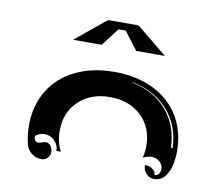

<svg xmlns="http://www.w3.org/2000/svg" viewBox="-63 -723 761 661"><g transform="rotate(10 317.5 -393.0)"><path d="M58.6 -244.1Q58.6 -313.7 90.6 -366.5Q122.6 -419.2 181.3 -447.9Q240 -476.6 317.4 -476.6Q394.8 -476.6 453.5 -447.9Q512.2 -419.2 544.2 -366.5Q576.2 -313.7 576.2 -244.1Q576.2 -232.9 575.1 -221.8Q574 -210.7 571.4 -198.2Q568.8 -185.8 564.1 -175.2Q559.3 -164.6 552.9 -155.9Q546.4 -147.2 536.4 -142.2Q526.4 -137.2 513.9 -137.2Q498 -137.2 486.8 -149.5Q475.6 -161.9 475.6 -179.2Q491.5 -179.2 502.7 -170.9Q513.9 -162.6 513.9 -150.9Q522.2 -150.9 528.1 -157.8Q533.9 -164.8 533.9 -174.6Q533.9 -189.7 522.2 -200.2Q510.5 -210.7 494.9 -210.7Q479.2 -210.7 463.4 -202.4Q468.8 -222.2 468.8 -244.1Q468.8 -308.8 426.6 -348.8Q384.5 -388.7 317.4 -388.7Q250.2 -388.7 208.1 -348.8Q166 -308.8 166 -244.1Q166 -205.1 182.4 -173.8H167Q167 -194.3 152.3 -209.1Q137.7 -223.9 117.2 -223.9Q99.1 -223.9 85.2 -212.2Q85.2 -191.4 100.3 -191.2Q105.5 -191.2 113.2 -194.2Q120.8 -197.3 126 -197.3Q137.5 -197.3 143.9 -187.3Q150.4 -177.2 150.4 -166.3Q150.4 -154.1 141.5 -145.5Q132.6 -137 120.1 -137Q101.6 -137 86.7 -148.4Q71.8 -159.9 67.1 -177.2Q58.6 -209 58.6 -244.1ZM384.3 -450.7Q461.9 -434.8 506.3 -382.3Q550.8 -329.8 553.5 -252.9H559.3Q556.6 -330.3 510.3 -383.3Q463.9 -436.3 384.8 -452.4ZM157 -560.8 257.6 -643.3Q264.2 -648.7 268.6 -648.7H366.2Q370.8 -648.7 377.2 -643.3L477.8 -560.8H377.7L330.1 -623.3H304.7Q257.3 -561 257.1 -560.8Z"/></g></svg>

Font: AgreloyInT3
Style: Medium
Weight: 400
Designer: gluk
Foundry: gluk
Version: Version 0.27